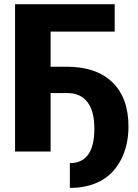

<svg xmlns="http://www.w3.org/2000/svg" viewBox="-20 -731 667 926"><path d="M533.2 -578.6H224.1V-409.2H301.8Q444.8 -409.2 522.2 -334Q599.6 -258.8 599.6 -120.6Q599.6 -30.8 564 38.3Q528.3 107.4 465.6 141.4Q402.8 175.3 316.9 175.3V55.7Q435.1 55.7 435.1 -110.8Q435.1 -194.8 401.9 -238.5Q368.7 -282.2 303.7 -282.2H224.1V0H52.7V-710.9H533.2Z"/></svg>

Font: Sadagaat-English
Style: Regular
Weight: 900
Designer: Ahmed alsheikh
Foundry: Ahmed alsheikh Design
Version: Version 2.137;January 17, 2018;FontCreator 11.0.0.2408 64-bi